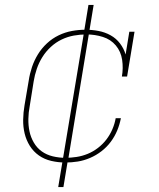

<svg xmlns="http://www.w3.org/2000/svg" viewBox="-20 -648 640 775"><path d="M244 8Q215 8 187 1.5Q159 -5 137 -20.5Q115 -36 100.5 -59Q86 -82 79.5 -109Q73 -136 73.5 -165Q74 -194 79 -223L96 -323Q100 -350 109 -377Q118 -404 133 -428.5Q148 -453 169.5 -473Q191 -493 217 -505.5Q243 -518 270.5 -523Q298 -528 325 -528Q352 -528 378 -523Q404 -518 426.5 -505.5Q449 -493 464.5 -472.5Q480 -452 487 -428L502 -520H523L493 -339H472Q478 -373 473 -406.5Q468 -440 447.5 -464.5Q427 -489 395 -499Q363 -509 329 -509Q304 -509 278.5 -504.5Q253 -500 229 -488.5Q205 -477 185 -458.5Q165 -440 151 -417.5Q137 -395 128.5 -370Q120 -345 116 -320L100 -220Q95 -194 94.5 -168Q94 -142 99 -118Q104 -94 116.5 -72.5Q129 -51 148.5 -37Q168 -23 193 -17Q218 -11 244 -11Q266 -11 289 -14.5Q312 -18 334 -27Q356 -36 375.5 -51Q395 -66 409.5 -85Q424 -104 433.5 -126Q443 -148 447 -171H468Q463 -145 453 -121Q443 -97 427 -75.5Q411 -54 389.5 -37.5Q368 -21 343.5 -10.5Q319 0 294 4Q269 8 244 8ZM215 107 318 -511H328L318 -512L337 -628H358L256 -9H245L255 -8L236 107Z"/></svg>

Font: Iosevka Etoile Thin Oblique
Style: Regular
Weight: 100
Italic angle: -9°
Designer: Belleve Invis
Foundry: Belleve Invis
Version: Version 15.5.2; ttfautohint (v1.8.4)